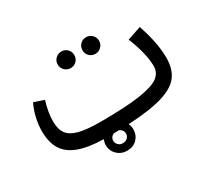

<svg xmlns="http://www.w3.org/2000/svg" viewBox="-131 -711 1118 1041"><g transform="rotate(-30 428.0 -190.5)"><path d="M300 -461Q300 -483 315.5 -498Q331 -513 352 -513Q374 -513 389 -498Q404 -483 404 -461Q404 -439 389 -424Q374 -409 352 -409Q331 -409 315.5 -424Q300 -439 300 -461ZM455 -461Q455 -483 470 -498Q485 -513 507 -513Q528 -513 543.5 -498Q559 -483 559 -461Q559 -439 543.5 -424Q528 -409 507 -409Q485 -409 470 -424Q455 -439 455 -461ZM472 11Q480 29 480 48Q480 83 456.5 107.5Q433 132 394 132Q357 132 332 107.5Q307 83 307 48Q307 32 314 14Q216 12 157 -11Q98 -34 71.5 -78Q45 -122 45 -192Q45 -230 54.5 -272Q64 -314 82 -351L145 -330Q124 -264 124 -205Q124 -157 144.5 -129Q165 -101 213 -88.5Q261 -76 345 -76Q504 -76 591.5 -89Q679 -102 713 -127Q747 -152 747 -194Q747 -270 701 -386L787 -415Q829 -293 829 -199Q829 -130 797.5 -87Q766 -44 688.5 -20Q611 4 472 11ZM409 13 378 14Q367 18 360.5 27Q354 36 354 48Q354 62 365 73.5Q376 85 394 85Q412 85 423 74Q434 63 434 48Q434 35 427 26Q420 17 409 13Z"/></g></svg>

Font: FiraGOUPP
Style: Medium
Weight: 400
Designer: bBox Type
Foundry: bBox Type GmbH
Version: Version 1.001